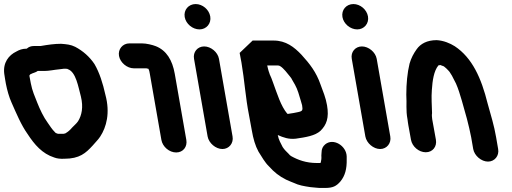

<svg xmlns="http://www.w3.org/2000/svg" viewBox="-37 -740 2527 947"><path d="M114 -374H113C112 -373 108 -369 108 -366L115 -329C122 -291 135 -264 147 -233C160 -200 178 -162 198 -135C210 -118 219 -103 233 -89L238 -84L249 -80H276L285 -82C299 -90 309 -99 319 -111C329 -122 340 -130 348 -142C366 -171 375 -211 362 -264C349 -311 338 -386 297 -399L296 -400C291 -401 287 -401 282 -401H278C272 -400 264 -399 254 -398C231 -396 205 -390 182 -390H149C139 -382 126 -381 114 -374ZM95 -500C105 -509 116 -513 130 -513H160C162 -513 165 -513 169 -514C198 -519 231 -524 264 -524C292 -522 312 -520 334 -509C372 -489 405 -460 429 -424C454 -381 470 -330 483 -272C507 -183 488 -113 457 -66C446 -49 432 -37 420 -22C386 15 356 43 280 43C261 44 244 42 231 37C171 18 133 -27 99 -79C67 -124 44 -180 20 -234C8 -260 -2 -296 -8 -327L-12 -350C-13 -358 -15 -367 -16 -376C-23 -431 6 -468 44 -486C58 -494 73 -500 95 -500Z M759 -50 702 -376C700 -390 699 -391 695 -401H693C690 -402 687 -402 685 -403H623C590 -403 556 -431 550 -464C544 -497 568 -526 601 -526H663C685 -526 714 -519 732 -512C784 -491 813 -444 825 -376L882 -50C888 -16 866 12 832 12C798 12 765 -16 759 -50Z M1043 -450 1110 -67C1116 -34 1093 -5 1060 -5C1027 -5 993 -34 987 -67L920 -450C914 -483 937 -511 970 -511C1003 -511 1037 -483 1043 -450ZM1000 -659C1006 -624 981 -595 947 -595C913 -595 880 -622 874 -656C868 -691 893 -720 928 -720C962 -720 994 -693 1000 -659Z M1281 -417 1285 -400C1287 -393 1289 -385 1292 -378C1293 -375 1293 -373 1294 -372C1299 -362 1304 -349 1310 -332C1330 -278 1348 -217 1380 -179C1383 -178 1385 -178 1388 -179C1404 -181 1419 -184 1433 -187C1456 -192 1457 -196 1453 -221C1452 -226 1450 -233 1447 -242C1439 -269 1431 -299 1418 -322L1403 -348C1402 -351 1399 -356 1393 -363C1382 -377 1361 -404 1346 -413C1343 -415 1339 -417 1335 -417ZM1154 -431 1145 -479 1209 -540H1313C1373 -540 1414 -508 1450 -470C1491 -425 1523 -384 1544 -323C1556 -291 1570 -257 1576 -221C1587 -158 1573 -124 1544 -95C1517 -70 1470 -63 1422 -56C1387 -52 1360 -62 1333 -74C1338 -48 1348 -34 1357 -15C1366 -1 1376 8 1387 19C1390 23 1395 28 1399 30C1433 49 1473 64 1526 64H1543C1543 63 1544 62 1545 62C1548 50 1549 41 1548 27L1549 12C1549 -5 1555 -18 1567 -28C1607 -61 1672 -21 1673 32V46C1674 93 1665 127 1642 155C1622 178 1605 187 1567 187H1548C1541 187 1533 187 1526 186L1494 183C1461 178 1437 174 1412 162L1397 156C1390 153 1382 149 1374 146C1340 129 1315 109 1290 81C1269 61 1254 33 1238 8C1222 -21 1212 -56 1205 -97L1191 -173C1174 -258 1169 -344 1154 -431Z M1821 -450 1888 -67C1894 -34 1871 -5 1838 -5C1805 -5 1771 -34 1765 -67L1698 -450C1692 -483 1715 -511 1748 -511C1781 -511 1815 -483 1821 -450ZM1778 -659C1784 -624 1759 -595 1725 -595C1691 -595 1658 -622 1652 -656C1646 -691 1671 -720 1706 -720C1740 -720 1772 -693 1778 -659Z M2297 -5 2287 -63C2282 -89 2273 -128 2266 -154C2250 -208 2233 -281 2212 -328L2192 -367C2186 -376 2183 -382 2180 -386C2175 -392 2154 -415 2146 -415C2142 -416 2139 -418 2136 -419C2134 -419 2131 -419 2128 -418C2127 -418 2126 -418 2125 -417C2103 -390 2096 -343 2093 -296C2090 -262 2093 -216 2094 -182C2091 -165 2097 -139 2100 -123L2113 -51C2119 -17 2097 11 2063 11C2029 11 1996 -17 1990 -51L1977 -123C1976 -131 1974 -140 1973 -151C1964 -199 1970 -227 1967 -273C1967 -327 1972 -381 1983 -426C1991 -454 2003 -476 2018 -497C2037 -524 2069 -542 2117 -542C2151 -540 2182 -527 2206 -512C2292 -455 2337 -355 2368 -230C2384 -172 2400 -122 2410 -63L2420 -5C2426 28 2403 57 2370 57C2337 57 2303 28 2297 -5Z"/></svg>

Font: Blanket
Style: ReversedObl
Weight: 700
Foundry: Cannot Into Space Fonts
Version: Version 0.9